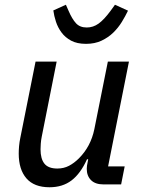

<svg xmlns="http://www.w3.org/2000/svg" viewBox="-20 -778 606 810"><path d="M219 -518 156 -201Q153 -186 152 -171.5Q151 -157 151 -148Q151 -108 167.5 -87.5Q184 -67 222 -67Q249 -67 271 -78.5Q293 -90 313 -110Q363 -160 378 -233L435 -518H524L436 -76H506L491 0H417Q382 0 364 -18Q346 -36 346 -66Q346 -71 347 -79Q348 -87 350 -95L352 -106H347Q320 -46 282 -17Q244 12 189 12Q124 12 91.5 -25.5Q59 -63 59 -130Q59 -145 60.5 -162Q62 -179 66 -198L130 -518ZM343 -593Q305 -593 280 -606.5Q255 -620 239.5 -641Q224 -662 216 -686.5Q208 -711 205 -734L258 -758L269 -733Q284 -698 300.5 -680Q317 -662 346 -662Q373 -662 396 -678.5Q419 -695 447 -733L465 -758L520 -733Q509 -710 494 -685.5Q479 -661 458 -640.5Q437 -620 408.5 -606.5Q380 -593 343 -593Z"/></svg>

Font: IBM Plex Sans Text
Style: Italic
Weight: 450
Italic angle: -11°
Designer: Mike Abbink, Paul van der Laan, Pieter van Rosmalen
Foundry: Bold Monday
Version: Version 3.005